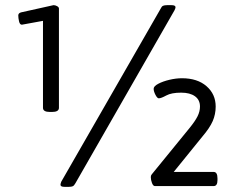

<svg xmlns="http://www.w3.org/2000/svg" viewBox="-20 -723 917 746"><path d="M174 -288Q147 -288 147 -304V-642L65 -627Q57 -627 54 -640Q51 -653 51 -663Q51 -672 62 -675L188 -703Q195 -703 202 -699Q209 -695 209 -690V-304Q209 -288 182 -288ZM231 3Q215 3 215 -5Q215 -9 218 -17L604 -689Q608 -698 613.5 -700.5Q619 -703 630 -703H646Q662 -703 662 -695Q662 -691 658 -683L273 -11Q268 -2 263 0.5Q258 3 247 3ZM582 0Q575 0 570.5 -12Q566 -24 566 -34Q566 -37 566.5 -39.5Q567 -42 570 -46L716 -225Q738 -252 747.5 -271Q757 -290 757 -309Q757 -335 737.5 -349Q718 -363 684 -363Q646 -363 626 -352Q606 -341 597 -341Q591 -341 584 -354.5Q577 -368 577 -378Q577 -388 595 -397.5Q613 -407 638.5 -413Q664 -419 687 -419Q747 -419 782.5 -388Q818 -357 818 -309Q818 -279 806.5 -252.5Q795 -226 766 -192L655 -55H810Q825 -55 825 -30V-23Q825 0 810 0Z"/></svg>

Font: Asap Semi Expanded Medium
Style: Regular
Weight: 500
Width: 6
Designer: Pablo Cosgaya
Foundry: Omnibus-Type
Version: Version 3.001; ttfautohint (v1.8.4.7-5d5b)